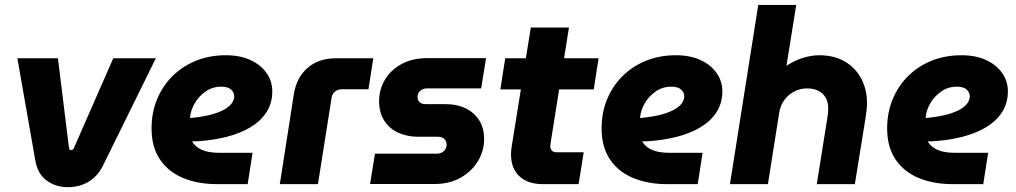

<svg xmlns="http://www.w3.org/2000/svg" viewBox="-20 -750 4138 782"><path d="M256 12.3Q207.7 12.3 170.8 -14.2Q134 -40.7 124.3 -94L50.7 -512.7H216L261 -147Q261.7 -143 263.8 -140.8Q266 -138.7 269.3 -138.7Q277.7 -138.7 281 -147L441.3 -512.7H614.7L399.3 -75.3Q378.3 -33 341.5 -10.3Q304.7 12.3 256 12.3Z M864.7 0Q787 0 726.7 -24.7Q666.3 -49.3 631.8 -100Q597.3 -150.7 597.3 -227Q597.3 -292.3 620.2 -346.8Q643 -401.3 683.8 -441.3Q724.7 -481.3 779.7 -503.2Q834.7 -525 899.3 -525Q958.3 -525 1000.5 -505.3Q1042.7 -485.7 1065.8 -452.5Q1089 -419.3 1089 -378.7Q1089 -329.3 1065 -292.7Q1041 -256 999.5 -231.3Q958 -206.7 903.7 -192.8Q849.3 -179 788.3 -175Q780.3 -174.3 774.3 -174.3Q768.3 -174.3 762.3 -174.7Q774 -152.7 801 -140.2Q828 -127.7 872.3 -127.7H1008.7L988.7 0ZM753.7 -269.7Q756 -269.7 758.7 -269.7Q761.3 -269.7 765 -270.3Q815.7 -275.7 848.7 -285.7Q881.7 -295.7 900.3 -308Q919 -320.3 926.5 -333.2Q934 -346 934 -357.3Q934 -373.3 921.2 -385.2Q908.3 -397 881 -397Q845.7 -397 817.8 -377.7Q790 -358.3 773.3 -329.8Q756.7 -301.3 754.3 -273.3Q754 -272 753.8 -271.3Q753.7 -270.7 753.7 -269.7Z M1119.7 0 1176.7 -366Q1187.7 -434.7 1233 -473.7Q1278.3 -512.7 1347.7 -512.7H1500.3L1480.7 -386.3H1370Q1355.7 -386.3 1344.2 -376.8Q1332.7 -367.3 1330.7 -352.3L1275 0Z M1487.3 -0.7 1507.3 -124H1757Q1770 -124 1779.2 -128.7Q1788.3 -133.3 1793.7 -141.8Q1799 -150.3 1799 -160.3Q1799 -175 1789.7 -184Q1780.3 -193 1763.3 -193H1684Q1637.7 -193 1601.5 -209.8Q1565.3 -226.7 1544.7 -259.2Q1524 -291.7 1524 -338.3Q1524 -385 1547.5 -424.8Q1571 -464.7 1615.3 -489Q1659.7 -513.3 1721 -513.3H1959.7L1939.7 -390H1720Q1708 -390 1699.2 -385.3Q1690.3 -380.7 1685.7 -373.5Q1681 -366.3 1680.3 -356.7Q1680.3 -342.3 1688.7 -334.2Q1697 -326 1713 -326H1791.3Q1842 -326 1877.7 -308.2Q1913.3 -290.3 1932.5 -258.8Q1951.7 -227.3 1951.7 -184.7Q1951.7 -134.3 1925.8 -92.5Q1900 -50.7 1855 -25.7Q1810 -0.7 1752 -0.7Z M2191.7 0Q2129.3 0 2095.3 -32.3Q2061.3 -64.7 2061.3 -121.3Q2061.3 -137.7 2064.3 -154.7L2142 -638H2297.3L2224.3 -178Q2221.3 -161 2221.3 -154Q2221.3 -143.3 2228 -136.5Q2234.7 -129.7 2246 -129.7H2357.3L2336.7 0ZM2018 -386 2037.7 -512.7H2418L2398.3 -386Z M2697.7 0Q2620 0 2559.7 -24.7Q2499.3 -49.3 2464.8 -100Q2430.3 -150.7 2430.3 -227Q2430.3 -292.3 2453.2 -346.8Q2476 -401.3 2516.8 -441.3Q2557.7 -481.3 2612.7 -503.2Q2667.7 -525 2732.3 -525Q2791.3 -525 2833.5 -505.3Q2875.7 -485.7 2898.8 -452.5Q2922 -419.3 2922 -378.7Q2922 -329.3 2898 -292.7Q2874 -256 2832.5 -231.3Q2791 -206.7 2736.7 -192.8Q2682.3 -179 2621.3 -175Q2613.3 -174.3 2607.3 -174.3Q2601.3 -174.3 2595.3 -174.7Q2607 -152.7 2634 -140.2Q2661 -127.7 2705.3 -127.7H2841.7L2821.7 0ZM2586.7 -269.7Q2589 -269.7 2591.7 -269.7Q2594.3 -269.7 2598 -270.3Q2648.7 -275.7 2681.7 -285.7Q2714.7 -295.7 2733.3 -308Q2752 -320.3 2759.5 -333.2Q2767 -346 2767 -357.3Q2767 -373.3 2754.2 -385.2Q2741.3 -397 2714 -397Q2678.7 -397 2650.8 -377.7Q2623 -358.3 2606.3 -329.8Q2589.7 -301.3 2587.3 -273.3Q2587 -272 2586.8 -271.3Q2586.7 -270.7 2586.7 -269.7Z M2953 0 3068.3 -730H3223L3184.3 -489L3183.3 -482Q3217.7 -504.7 3252 -514.8Q3286.3 -525 3316.7 -525Q3377 -525 3420.5 -499.7Q3464 -474.3 3487.7 -430Q3511.3 -385.7 3511.3 -329Q3511.3 -314.7 3509 -297.5Q3506.7 -280.3 3504.7 -266L3461.7 0H3306.7L3350 -272Q3351.7 -280.3 3352.5 -289.8Q3353.3 -299.3 3353.3 -308Q3353.3 -334.3 3342.8 -352.5Q3332.3 -370.7 3312.7 -380.3Q3293 -390 3266.7 -390Q3239.3 -390 3215.3 -377.5Q3191.3 -365 3175 -343.2Q3158.7 -321.3 3154 -293.3L3107.7 0Z M3860.7 0Q3783 0 3722.7 -24.7Q3662.3 -49.3 3627.8 -100Q3593.3 -150.7 3593.3 -227Q3593.3 -292.3 3616.2 -346.8Q3639 -401.3 3679.8 -441.3Q3720.7 -481.3 3775.7 -503.2Q3830.7 -525 3895.3 -525Q3954.3 -525 3996.5 -505.3Q4038.7 -485.7 4061.8 -452.5Q4085 -419.3 4085 -378.7Q4085 -329.3 4061 -292.7Q4037 -256 3995.5 -231.3Q3954 -206.7 3899.7 -192.8Q3845.3 -179 3784.3 -175Q3776.3 -174.3 3770.3 -174.3Q3764.3 -174.3 3758.3 -174.7Q3770 -152.7 3797 -140.2Q3824 -127.7 3868.3 -127.7H4004.7L3984.7 0ZM3749.7 -269.7Q3752 -269.7 3754.7 -269.7Q3757.3 -269.7 3761 -270.3Q3811.7 -275.7 3844.7 -285.7Q3877.7 -295.7 3896.3 -308Q3915 -320.3 3922.5 -333.2Q3930 -346 3930 -357.3Q3930 -373.3 3917.2 -385.2Q3904.3 -397 3877 -397Q3841.7 -397 3813.8 -377.7Q3786 -358.3 3769.3 -329.8Q3752.7 -301.3 3750.3 -273.3Q3750 -272 3749.8 -271.3Q3749.7 -270.7 3749.7 -269.7Z"/></svg>

Font: MuseoModerno Thin
Style: Italic
Weight: 100
Italic angle: -9°
Designer: Pablo Cosgaya, Héctor Gatti, Marcela Romero, and the Authors of The MuseoModerno Project.
Foundry: Omnibus-Type Team
Version: Version 1.003